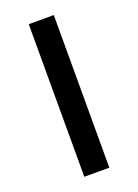

<svg xmlns="http://www.w3.org/2000/svg" viewBox="-112 -595 463 645"><g transform="rotate(-20 120.0 -272.5)"><path d="M75.3 0H164.8V-545.5H75.3Z"/></g></svg>

Font: Margiela Sans Text
Style: Regular
Weight: 400
Designer: Stefan Endress, Andreas Faust
Version: Version 1.100;FEAKit 1.0